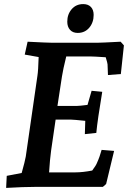

<svg xmlns="http://www.w3.org/2000/svg" viewBox="-20 -914 639 939"><path d="M13 -54 86 -68Q102 -125 106 -148L163 -543Q167 -567 169 -635L101 -647L115 -710Q213 -705 233 -705H458Q475 -705 570 -710L586 -692L571 -552L508 -547L506 -599Q506 -605 497 -634Q437 -638 419 -638H304Q288 -573 283 -540L261 -396H357Q368 -396 408 -401L428 -470L480 -465Q457 -328 451 -264L395 -258L397 -323Q339 -329 328 -329H252L230 -178Q224 -134 220 -71H349Q384 -71 431 -80Q450 -105 455 -119Q461 -132 467 -149Q473 -166 477 -181L538 -176L499 -14L483 0H368H151Q95 0 10 5ZM309 -808Q309 -844 330.5 -869Q352 -894 387 -894Q411 -894 424.5 -880Q438 -866 438 -841Q438 -804 416.5 -778.5Q395 -753 360 -753Q336 -753 322.5 -768Q309 -783 309 -808Z"/></svg>

Font: Andada Pro
Style: Bold Italic
Weight: 700
Italic angle: -7°
Designer: Carolina Giovagnoli
Foundry: Huerta Tipografica
Version: Version 3.005; ttfautohint (v1.8.4)